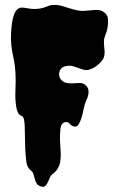

<svg xmlns="http://www.w3.org/2000/svg" viewBox="-20 -738 464 770"><path d="M105.5 -52.7Q90.8 -63.5 86.9 -82Q81.1 -117.2 80.6 -166Q80.1 -214.8 79.1 -233.4Q78.1 -252 75.7 -260.7Q73.2 -269.5 69.8 -271.5Q66.4 -273.4 60.5 -276.4Q49.8 -281.2 44.9 -311Q40 -340.8 42 -380.9Q45.9 -456.1 33.2 -509.8Q21.5 -560.5 24.4 -606Q27.3 -651.4 33.2 -669.9Q44.9 -712.9 75.7 -707Q106.4 -701.2 124.5 -702.1Q142.6 -703.1 154.3 -707Q166 -710.9 175.8 -714.8Q185.5 -718.8 201.7 -718.3Q217.8 -717.8 231 -713.4Q244.1 -709 257.8 -705.1Q293.9 -693.4 314.5 -694.3Q335 -695.3 346.7 -696.8Q358.4 -698.2 367.2 -698.2Q385.7 -698.2 397.9 -688.5Q410.2 -678.7 412.1 -667Q414.1 -655.3 413.1 -642.6Q411.1 -618.2 404.3 -602.1Q397.5 -585.9 397 -575.2Q396.5 -564.5 397.5 -554.2Q398.4 -543.9 399.4 -534.2Q400.4 -524.4 397.9 -513.2Q395.5 -502 385.7 -490.7Q376 -479.5 363.3 -470.7Q335 -453.1 317.4 -458Q299.8 -462.9 291.5 -466.3Q283.2 -469.7 275.4 -471.7Q258.8 -476.6 243.2 -472.7Q227.5 -468.8 221.7 -458Q215.8 -447.3 217.3 -435.5Q218.8 -423.8 228.5 -414.6Q238.3 -405.3 255.4 -404.3Q272.5 -403.3 283.2 -404.3Q293.9 -405.3 300.8 -405.3Q315.4 -405.3 327.1 -392.6Q344.7 -372.1 324.2 -331.1Q319.3 -320.3 315.9 -302.7Q312.5 -285.2 307.6 -268.1Q302.7 -251 295.4 -239.7Q288.1 -228.5 278.3 -230.5Q268.6 -232.4 265.1 -236.3Q261.7 -240.2 257.8 -243.2Q250 -251 240.2 -248Q224.6 -244.1 222.2 -220.2Q219.7 -196.3 220.7 -172.9Q221.7 -149.4 223.1 -132.8Q224.6 -116.2 222.7 -99.6Q219.7 -61.5 193.4 -42Q184.6 -36.1 180.2 -25.9Q175.8 -15.6 171.4 -6.3Q167 2.9 160.6 8.3Q154.3 13.7 142.6 9.3Q130.9 4.9 126.5 -2.9Q122.1 -10.7 119.6 -20Q117.2 -29.3 114.7 -38.1Q112.3 -46.9 105.5 -52.7Z"/></svg>

Font: Creepster Caps
Style: Regular
Weight: 400
Designer: Font Diner, Inc
Foundry: Font Diner, Inc
Version: Version 1.000